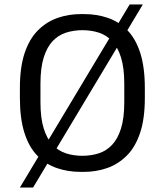

<svg xmlns="http://www.w3.org/2000/svg" viewBox="-20 -759 736 859"><path d="M341 10Q284 10 234.5 -7Q185 -24 147.5 -62Q110 -100 89.5 -164Q69 -228 69 -321V-365Q69 -459 90.5 -522.5Q112 -586 150.5 -624Q189 -662 238 -679Q287 -696 342 -696H356Q413 -696 462.5 -679Q512 -662 549.5 -624Q587 -586 607.5 -522Q628 -458 628 -365V-321Q628 -227 606.5 -163.5Q585 -100 546.5 -62Q508 -24 459 -7Q410 10 355 10ZM348 -62Q388 -62 422 -73Q456 -84 481.5 -111Q507 -138 521.5 -184.5Q536 -231 536 -302V-384Q536 -455 521.5 -501.5Q507 -548 481.5 -575Q456 -602 422 -613Q388 -624 349 -624Q310 -624 275.5 -613Q241 -602 215.5 -575Q190 -548 175.5 -501.5Q161 -455 161 -384V-302Q161 -231 175.5 -184.5Q190 -138 215.5 -111Q241 -84 275 -73Q309 -62 348 -62ZM69 80 560 -739H619L128 80Z"/></svg>

Font: Chivo Medium Light
Style: Regular
Weight: 300
Version: Version 2.002